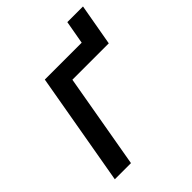

<svg xmlns="http://www.w3.org/2000/svg" viewBox="-181 -729 832 832"><g transform="rotate(-45 234.5 -313.5)"><path d="M37 0H136L212 -435H435L469 -627H373L354 -520H128Z"/></g></svg>

Font: Fixel Display Medium
Style: Italic
Weight: 500
Italic angle: -10°
Designer: AlfaBravo + MacPaw
Foundry: Kyrylo Tkachov, Marchela Mozhyna, Serhii Makarenko, Maria Weinstein, Zakhar Kryvoshyya
Version: Version 1.210;Glyphs 3.2 (3217)